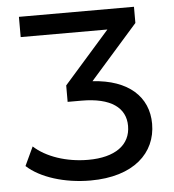

<svg xmlns="http://www.w3.org/2000/svg" viewBox="-51 -747 726 803"><g transform="rotate(-5 311.5 -346.0)"><path d="M297 8C479 8 574 -84 574 -206C574 -319 492 -396 341 -405L541 -632V-700H58V-615H422L230 -397V-328H288C412 -328 473 -282 473 -206C473 -126 408 -79 295 -79C204 -79 119 -108 68 -155L31 -76C87 -24 189 8 297 8Z"/></g></svg>

Font: Malon Grotesk Med
Style: Regular
Weight: 500
Designer: Julieta Ulanovsky
Foundry: Julieta Ulanovsky
Version: Version 7.200